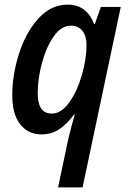

<svg xmlns="http://www.w3.org/2000/svg" viewBox="-20 -571 553 830"><path d="M276 26Q281 5 291 -32Q301 -69 303 -76H300Q269 -34 235.5 -12Q202 10 159 10Q102 10 67.5 -33.5Q33 -77 33 -159Q33 -247 62 -338.5Q91 -430 145.5 -490.5Q200 -551 273 -551Q354 -551 387 -467H390L416 -541H502L337 239H231ZM354 -377Q354 -415 336.5 -437.5Q319 -460 286 -460Q245 -460 212.5 -414Q180 -368 161.5 -299.5Q143 -231 143 -168Q143 -80 204 -80Q245 -80 279.5 -128.5Q314 -177 334 -247Q354 -317 354 -377Z"/></svg>

Font: Noto Sans UI NarrowMedium
Style: Italic
Weight: 500
Width: 4
Italic angle: -12°
Designer: Monotype Design Team
Foundry: Monotype Imaging Inc.
Version: Version 1.001